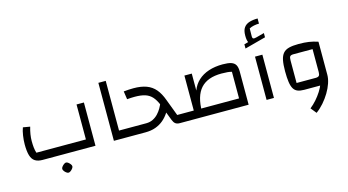

<svg xmlns="http://www.w3.org/2000/svg" viewBox="-111 -1299 3648 2015"><g transform="rotate(-15 1713.5 -291.5)"><path d="M210 0Q159 0 128 -20Q97 -40 83.5 -85.5Q70 -131 70 -206Q70 -251 77.5 -300.5Q85 -350 98 -384L174 -371Q162 -331 156 -293Q150 -255 150 -222Q150 -181 153.5 -149.5Q157 -118 166 -90H704V-470H784V0ZM439 200Q429 200 416 191Q403 182 393.5 168.5Q384 155 384 145Q384 134 393.5 121.5Q403 109 416 99.5Q429 90 439 90Q450 90 462.5 99.5Q475 109 484.5 121.5Q494 134 494 145Q494 155 484.5 168Q475 181 462 190.5Q449 200 439 200Z M984 0V-630H1064V-90H1184V0Z M1696 -90H1756V0H1700Q1670 0 1653 -13.5Q1636 -27 1625 -56L1556 -236Q1532 -294 1502 -327.5Q1472 -361 1427.5 -375.5Q1383 -390 1314 -390Q1295 -390 1274.5 -389Q1254 -388 1231 -386L1218 -474Q1247 -477 1273.5 -478.5Q1300 -480 1324 -480Q1408 -480 1465.5 -458.5Q1523 -437 1562 -391Q1601 -345 1628 -270ZM1560 -265 1634 -233Q1616 -183 1588.5 -140.5Q1561 -98 1523.5 -66.5Q1486 -35 1437.5 -17.5Q1389 0 1327 0H1144V-90H1360Q1400 -90 1432.5 -106Q1465 -122 1489.5 -148Q1514 -174 1531.5 -204.5Q1549 -235 1560 -265Z M2448 -90V0H1716V-90ZM2368 0V-379Q2333 -390 2257 -390Q2104 -390 2030 -307.5Q1956 -225 1956 -54H1876V-470H1956V-286Q1979 -348 2026 -391.5Q2073 -435 2141 -457.5Q2209 -480 2294 -480Q2352 -480 2385.5 -469Q2419 -458 2433.5 -432Q2448 -406 2448 -360V0Z M2643 0V-470H2723V0ZM2711 -662 2797 -685V-639L2569 -578V-624L2613 -636Q2607 -649 2604 -666.5Q2601 -684 2601 -710Q2601 -766 2622.5 -796Q2644 -826 2683 -838Q2722 -850 2773 -850V-794Q2745 -794 2716 -788Q2687 -782 2666 -770L2665 -682Q2665 -664 2675.5 -659.5Q2686 -655 2711 -662Z M3053 0Q3010 0 2982 -11Q2954 -22 2938 -48.5Q2922 -75 2915 -122Q2908 -169 2908 -240Q2908 -313 2917.5 -359.5Q2927 -406 2950 -432.5Q2973 -459 3014 -469.5Q3055 -480 3118 -480Q3182 -480 3229 -473Q3276 -466 3327 -449V-90L3290 0ZM3201 -90Q3227 -90 3237 -101Q3247 -112 3247 -140V-390H3039Q3012 -390 3002.5 -379Q2993 -368 2993 -335V-90ZM3115 267 3065 205Q3102 176 3134.5 139Q3167 102 3192.5 62Q3218 22 3232.5 -17.5Q3247 -57 3247 -90H3327Q3327 -48 3310.5 1Q3294 50 3264.5 99Q3235 148 3197 191.5Q3159 235 3115 267Z"/></g></svg>

Font: Changa
Style: Regular
Weight: 400
Designer: Eduardo Rodriguez Tunni
Foundry: Eduardo Rodriguez Tunni
Version: Version 3.003